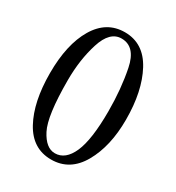

<svg xmlns="http://www.w3.org/2000/svg" viewBox="-161 -751 789 859"><g transform="rotate(30 233.5 -321.5)"><path d="M433.1 -314Q433.1 -176.8 380.6 -84.5Q328.1 7.8 231.4 7.8Q134.8 7.8 84.5 -84.5Q34.2 -176.8 34.2 -325.2Q34.2 -473.6 86.9 -562.3Q139.6 -650.9 233.9 -650.9Q331.1 -650.9 382.1 -555.9Q433.1 -460.9 433.1 -314ZM346.2 -308.1Q346.2 -421.9 326.4 -520.5Q306.6 -619.1 234.9 -619.1Q174.8 -619.1 147 -531.2Q119.1 -443.4 119.1 -336.4Q119.1 -153.3 152.3 -89.1Q185.5 -24.9 231.9 -24.9Q286.1 -24.9 316.2 -93Q346.2 -161.1 346.2 -308.1Z"/></g></svg>

Font: Junicode
Style: Regular
Weight: 400
Designer: Peter S. Baker
Foundry: Briery Creek Software
Version: Version 0.7.2